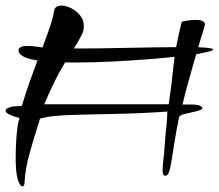

<svg xmlns="http://www.w3.org/2000/svg" viewBox="-22 -619 781 685"><path d="M247 -396Q185 -396 136 -400.5Q87 -405 64 -416Q44 -426 44 -440Q44 -446 51.5 -450.5Q59 -455 77 -455Q94 -455 113 -452Q134 -448 173 -447Q212 -446 261 -446Q321 -446 390.5 -447.5Q460 -449 525 -450Q590 -451 636 -451Q694 -451 716.5 -448.5Q739 -446 739 -443Q739 -439 723 -435Q707 -431 687 -427Q668 -424 621 -418.5Q574 -413 511 -408Q448 -403 379 -399.5Q310 -396 247 -396ZM58 46Q51 46 44 29Q37 12 35 -22Q34 -31 34 -40Q34 -49 34 -59Q34 -91 36 -121Q38 -151 41.5 -172.5Q45 -194 48 -198Q26 -203 12 -210Q-2 -217 -2 -224Q-2 -233 22 -239Q28 -239 36.5 -240Q45 -241 56 -241Q67 -280 84.5 -329Q102 -378 121 -427Q140 -476 154 -517Q168 -558 171 -580Q172 -590 179.5 -594.5Q187 -599 197 -599Q213 -599 231.5 -590Q250 -581 263.5 -564.5Q277 -548 277 -526Q277 -519 275.5 -510.5Q274 -502 269 -494Q254 -464 234.5 -435Q215 -406 191 -363Q167 -320 136 -247H580Q590 -315 597 -384Q604 -453 626 -540Q626 -542 642.5 -545Q659 -548 676 -548Q691 -548 701.5 -543.5Q712 -539 708 -526Q699 -498 687 -456.5Q675 -415 662.5 -371.5Q650 -328 641 -294Q632 -260 629 -246Q643 -246 666 -246Q689 -246 697 -238Q704 -231 694 -227Q684 -223 667.5 -219.5Q651 -216 635.5 -212Q620 -208 617 -202Q606 -148 599 -102Q592 -56 586.5 -26.5Q581 3 572 7Q570 8 567 8Q558 8 558 -13Q558 -27 561 -49.5Q564 -72 565 -95Q567 -121 568.5 -137.5Q570 -154 572 -172Q574 -190 575 -221Q476 -214 385 -212.5Q294 -211 225 -208.5Q156 -206 121 -196Q99 -128 83.5 -71.5Q68 -15 66 26Q66 46 58 46Z"/></svg>

Font: Grechen Fuemen
Style: Regular
Weight: 400
Designer: Robert E. Leuschke
Foundry: Robert E. Leuschke
Version: Version 1.010; ttfautohint (v1.8.3)